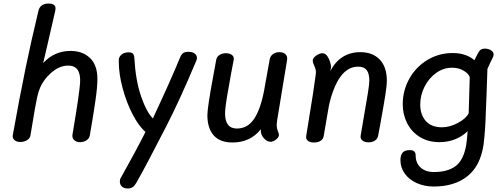

<svg xmlns="http://www.w3.org/2000/svg" viewBox="-20 -805 2841 1086"><path d="M531 -358Q531 -314 520 -237Q509 -160 488 -39Q485 -22 469.5 -11.5Q454 -1 433 -1Q411 -1 399 -13Q387 -25 390 -44L396 -80Q428 -271 433 -336Q439 -434 366 -434Q317 -434 271.5 -395Q226 -356 206 -307Q197 -286 190.5 -256.5Q184 -227 178 -192.5Q172 -158 170 -145L152 -38Q149 -22 132.5 -12Q116 -2 95 -2Q74 -2 62 -12.5Q50 -23 52 -39Q87 -236 126 -426Q155 -567 197 -742Q201 -763 216 -774Q231 -785 254 -785Q294 -785 294 -757Q294 -750 293 -746Q286 -714 248 -550Q238 -510 224 -448Q287 -517 379 -517Q447 -517 489 -477Q531 -437 531 -358Z M658 223Q658 207 665 198Q746 54 803 -59Q765 -91 730 -158.5Q695 -226 673.5 -306.5Q652 -387 652 -455V-470Q654 -485 668.5 -497Q683 -509 707 -509Q726 -509 732.5 -501Q739 -493 740 -476Q747 -350 778 -260Q809 -170 845 -135L858 -164Q946 -352 999 -481Q1006 -498 1016.5 -505Q1027 -512 1045 -512Q1069 -512 1082 -501.5Q1095 -491 1094 -474L1091 -463Q994 -232 916 -82Q805 135 751 229Q742 245 731 253Q720 261 702 261Q681 261 669.5 250Q658 239 658 223Z M1545 -96Q1545 -80 1551.5 -64Q1558 -48 1558 -42Q1558 -29 1541.5 -16Q1525 -3 1511 -3Q1490 -3 1472 -23.5Q1454 -44 1455 -69V-74Q1396 1 1295 1Q1224 1 1188.5 -39.5Q1153 -80 1153 -154Q1153 -198 1188 -385Q1191 -405 1195.5 -425.5Q1200 -446 1203 -467Q1206 -484 1221.5 -494Q1237 -504 1258 -504Q1279 -504 1292 -494Q1305 -484 1302 -467Q1295 -426 1287 -388Q1284 -369 1273.5 -312Q1263 -255 1258 -218.5Q1253 -182 1253 -164Q1253 -78 1320 -78Q1381 -78 1417.5 -133Q1454 -188 1474 -294L1505 -467Q1508 -487 1523.5 -498.5Q1539 -510 1560 -510Q1583 -510 1595 -498Q1607 -486 1604 -467L1548 -127Q1545 -106 1545 -96Z M2168 -349Q2168 -321 2159.5 -267Q2151 -213 2133 -114Q2134 -117 2119 -38Q2116 -20 2101 -10Q2086 0 2064 0Q2041 0 2029 -11Q2017 -22 2020 -38L2041 -162Q2053 -229 2061 -279.5Q2069 -330 2069 -349Q2069 -389 2054 -408.5Q2039 -428 2006 -428Q1958 -428 1922 -390.5Q1886 -353 1862 -284Q1844 -234 1835 -176Q1828 -138 1811 -36Q1808 -18 1793.5 -8.5Q1779 1 1756 1Q1732 1 1720.5 -9.5Q1709 -20 1712 -36L1724 -111Q1755 -297 1766 -384Q1767 -389 1767 -398Q1767 -409 1762.5 -421Q1758 -433 1752 -447Q1751 -450 1750 -453.5Q1749 -457 1749 -462Q1749 -477 1768.5 -490.5Q1788 -504 1804 -504Q1822 -504 1835 -482Q1842 -471 1848 -451Q1854 -431 1852 -421L1848 -403Q1905 -510 2018 -510Q2088 -510 2128 -468Q2168 -426 2168 -349Z M2772 -497Q2772 -491 2769 -483Q2754 -454 2737 -415L2732 -268Q2730 -235 2728 -171Q2725 -64 2715 14Q2697 134 2623.5 192Q2550 250 2434 250Q2380 250 2337 230.5Q2294 211 2269.5 177Q2245 143 2245 101Q2245 72 2257.5 58Q2270 44 2298 44Q2331 44 2331 73Q2331 117 2359 142.5Q2387 168 2435 168Q2512 168 2557 134.5Q2602 101 2617 15Q2621 -7 2625 -63Q2597 -35 2556 -18Q2515 -1 2465 -1Q2402 -1 2355 -30Q2308 -59 2283 -108Q2258 -157 2258 -215Q2258 -293 2295 -359.5Q2332 -426 2397 -465.5Q2462 -505 2540 -505Q2583 -505 2614.5 -493Q2646 -481 2663 -464Q2681 -500 2689 -513Q2699 -530 2723 -530Q2741 -530 2756.5 -521Q2772 -512 2772 -497ZM2631 -165 2637 -369Q2631 -388 2603 -405Q2575 -422 2537 -422Q2488 -422 2446.5 -392Q2405 -362 2381 -314Q2357 -266 2357 -213Q2357 -157 2388 -121Q2419 -85 2481 -85Q2525 -85 2571.5 -110.5Q2618 -136 2631 -165Z"/></svg>

Font: Mali Medium
Style: Italic
Weight: 500
Italic angle: -10°
Version: Version 1.000; ttfautohint (v1.6)